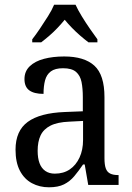

<svg xmlns="http://www.w3.org/2000/svg" viewBox="-20 -786 563 816"><path d="M188 10Q148 10 115.5 -7.5Q83 -25 64.5 -60.5Q46 -96 46 -150Q46 -230 98 -268Q150 -306 256 -310L332 -313V-373Q332 -410 326.5 -437.5Q321 -465 303 -480.5Q285 -496 248 -496Q214 -496 196 -482.5Q178 -469 171.5 -444.5Q165 -420 165 -387Q125 -387 104.5 -402Q84 -417 84 -450Q84 -483 106.5 -504.5Q129 -526 167 -536Q205 -546 253 -546Q338 -546 381 -507Q424 -468 424 -373V-114Q424 -86 429.5 -70.5Q435 -55 448 -48.5Q461 -42 481 -42H484V0H355L340 -87H333Q314 -59 295.5 -37Q277 -15 252 -2.5Q227 10 188 10ZM213 -48Q250 -48 276.5 -66Q303 -84 318 -116.5Q333 -149 333 -191V-272L275 -269Q224 -267 194.5 -252Q165 -237 152.5 -210.5Q140 -184 140 -145Q140 -114 148 -92.5Q156 -71 172.5 -59.5Q189 -48 213 -48ZM117 -619Q132 -638 149.5 -664Q167 -690 184 -717Q201 -744 210 -766H301Q311 -744 327.5 -717Q344 -690 362 -664Q380 -638 394 -619V-606H356Q339 -619 321 -634.5Q303 -650 286 -667.5Q269 -685 255 -702Q241 -685 224.5 -667.5Q208 -650 190 -634.5Q172 -619 155 -606H117Z"/></svg>

Font: Noto Serif Thai SemiCondensed
Style: Regular
Weight: 400
Width: 4
Designer: Monotype Design Team
Foundry: Monotype Imaging Inc.
Version: Version 2.002